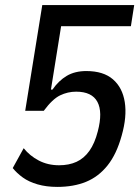

<svg xmlns="http://www.w3.org/2000/svg" viewBox="-20 -725 547 754"><path d="M205 9Q162 9 127.5 -1Q93 -11 69.5 -28Q46 -45 30 -65L73 -143Q97 -113 132.5 -94.5Q168 -76 212 -76Q251 -76 280.5 -89.5Q310 -103 331 -132.5Q352 -162 364 -209Q384 -285 362.5 -325Q341 -365 279 -365Q246 -365 216 -350.5Q186 -336 152 -290H79L146 -705H507L494 -622H220L180 -373H186Q210 -408 242 -427Q274 -446 319 -446Q386 -446 423.5 -413.5Q461 -381 470 -324Q479 -267 458 -193Q438 -120 402.5 -75.5Q367 -31 318 -11Q269 9 205 9Z"/></svg>

Font: Nunito Sans 7pt Condensed SemiBold
Style: Italic
Weight: 600
Width: 3
Italic angle: -9°
Designer: Vernon Adams
Foundry: Vernon Adams
Version: Version 3.101;gftools[0.9.27]